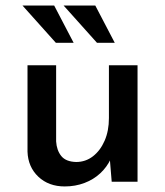

<svg xmlns="http://www.w3.org/2000/svg" viewBox="-20 -654 594 691"><path d="M213 17Q155 17 118 -18Q81 -53 79 -108V-419H182V-145Q184 -113 200.5 -92.5Q217 -72 254 -71Q288 -71 314.5 -91.5Q341 -112 356.5 -147.5Q372 -183 372 -229V-419H475V0H382L374 -97L378 -81Q365 -53 341 -30.5Q317 -8 284 4.5Q251 17 213 17ZM61 -634H175L245 -500H181ZM209 -634H323L393 -500H329Z"/></svg>

Font: Josefin Sans Medium
Style: Regular
Weight: 500
Designer: Santiago Orozco
Foundry: Typemade
Version: Version 2.001